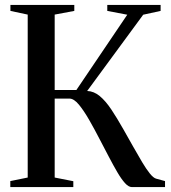

<svg xmlns="http://www.w3.org/2000/svg" viewBox="-20 -763 698 783"><path d="M22 0V-24.5L93 -39V-703.5L22.5 -718.5V-743H283V-718.5L203 -703.5V-396H291.5L499 -703L417.5 -718.5V-743H635V-718.5L564 -703L335.5 -392Q363 -391 386.8 -371.2Q410.5 -351.5 433.8 -316.8Q457 -282 483 -236Q503.5 -200 523 -165.2Q542.5 -130.5 559.5 -102Q576.5 -73.5 591 -55.5Q605.5 -37.5 616.5 -34.5L653 -24.5V0H518Q504.5 0 489.8 -16.2Q475 -32.5 458.8 -60.2Q442.5 -88 424.2 -123Q406 -158 386 -196Q366 -235 344.2 -273Q322.5 -311 302 -336Q281.5 -361 263 -361H203V-39L279 -24V0Z"/></svg>

Font: Merriweather 120pt
Style: Regular
Weight: 400
Version: Version 2.100